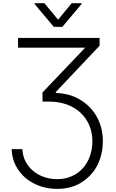

<svg xmlns="http://www.w3.org/2000/svg" viewBox="-20 -964 726 1199"><path d="M52.6 -32.7H119.7Q121.8 10.7 140.3 45.5Q158.7 80.3 188.4 104.6Q218 128.9 256.6 141.9Q295.1 154.8 337 154.8Q387.4 154.8 428.1 136.5Q468.8 118.3 497.3 86.5Q525.9 54.7 541.4 11.5Q556.8 -31.6 556.8 -81.3Q556.8 -138.5 536.6 -184.1Q516.3 -229.8 481 -261.9Q445.7 -294 397.2 -311.4Q348.7 -328.8 292.3 -329.5H245.4V-386.4L512.1 -666.5H92.7V-727.3H601.9V-678.6L328.5 -389.2V-383.5Q373.2 -381.7 410.7 -371.3Q448.2 -360.8 481.5 -340.6Q514.6 -320.7 540.7 -293.9Q566.8 -267 584.9 -234.2Q603 -201.3 612.6 -163Q622.2 -124.6 622.2 -82Q622.2 -42.6 614 -5.3Q605.8 32 589.3 65.2Q572.8 98.4 547.4 126.4Q522 154.5 487.9 175.8Q423.7 215.6 336.3 215.6Q280.9 215.6 230.5 198.3Q180 181.1 141.2 148.8Q102.3 116.5 78.5 70.7Q54.7 24.9 52.6 -32.7ZM196 -938.9V-943.9H257.8L342.7 -840.9L427.6 -943.9H489.3V-938.9L369.3 -796.2H316.1Z"/></svg>

Font: Inter P Light
Style: Regular
Weight: 300
Designer: Rasmus Andersson
Foundry: rsms
Version: Version 3.018;git-588b23468